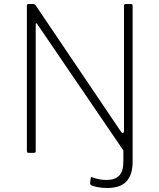

<svg xmlns="http://www.w3.org/2000/svg" viewBox="-20 -762 795 957"><path d="M641 -732V46Q641 108 611 141.5Q581 175 514 175Q486 175 463 170Q440 165 433 160Q429 157 429 151L432 126Q433 119 440 122Q475 135 510 135Q553 135 574 113.5Q595 92 595 41V-12L167 -640Q158 -653 158 -640V-9Q158 0 148 0H123Q114 0 114 -10V-732Q114 -738 116 -740Q118 -742 123 -742H144Q149 -742 152 -740.5Q155 -739 158 -735L584 -104Q588 -99 591 -99Q594 -99 596 -101.5Q598 -104 598 -107V-733Q598 -742 606 -742H632Q637 -742 639 -740Q641 -738 641 -732Z"/></svg>

Font: Libre Franklin Thin
Style: Regular
Weight: 250
Designer: Pablo Impallari, Rodrigo Fuenzalida
Foundry: Impallari Type
Version: Version 1.002; ttfautohint (v1.5)